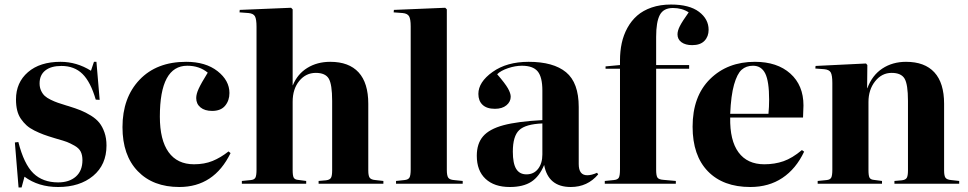

<svg xmlns="http://www.w3.org/2000/svg" viewBox="-20 -802 4225 838"><path d="M61 16.1 44.9 -180.2 60.1 -182.1Q84.5 -85.9 125.5 -45.9Q166.5 -5.9 233.9 -5.9Q282.2 -5.9 311 -31.2Q339.8 -56.6 339.8 -103Q339.8 -125 332.3 -140.1Q324.7 -155.3 305.2 -166.3Q285.6 -177.2 272.2 -182.4Q258.8 -187.5 227.5 -196.3Q221.2 -198.2 217.8 -199.2Q189.9 -207.5 170.2 -214.8Q150.4 -222.2 129.9 -232.4Q109.4 -242.7 95.9 -254.9Q82.5 -267.1 71.3 -283.2Q60.1 -299.3 54.9 -320.6Q49.8 -341.8 49.8 -368.2Q49.8 -441.9 102.1 -487.1Q154.3 -532.2 244.1 -532.2Q314.9 -532.2 377 -493.2L390.1 -532.2H400.9L415 -366.2L397.9 -367.2Q375.5 -444.3 340.1 -479.2Q304.7 -514.2 248 -514.2Q202.6 -514.2 177.7 -494.4Q152.8 -474.6 152.8 -438Q152.8 -420.4 159.2 -406.5Q165.5 -392.6 175.3 -383.5Q185.1 -374.5 201.7 -366.5Q218.3 -358.4 233.2 -353.3Q248 -348.1 270.5 -341.3Q275.9 -339.8 278.8 -338.9Q310.5 -329.1 332.3 -320.3Q354 -311.5 377 -297.4Q399.9 -283.2 413.6 -266.1Q427.2 -249 436 -223.9Q444.8 -198.7 444.8 -167Q444.8 -83 386.5 -34.4Q328.1 14.2 233.9 14.2Q147.5 14.2 86.9 -30.8L74.2 16.1Z M762.7 14.2Q647.9 14.2 581.3 -54.9Q514.6 -124 514.6 -247.1Q514.6 -375.5 589.1 -453.9Q663.6 -532.2 792.5 -532.2Q877.4 -532.2 929.4 -491.5Q981.4 -450.7 981.4 -396Q981.4 -363.3 962.6 -340.6Q943.8 -317.9 905.8 -317.9Q873.5 -317.9 855 -333.3Q836.4 -348.6 836.4 -374Q836.4 -391.6 847.2 -415Q857.9 -438.5 886.7 -484.9Q850.1 -515.1 797.4 -515.1Q677.7 -515.1 677.7 -293Q677.7 -190.9 715.8 -137.9Q753.9 -85 826.7 -85Q872.1 -85 907.5 -99.4Q942.9 -113.8 977.5 -141.1L986.3 -133.8Q914.1 14.2 762.7 14.2Z M1035.6 0V-12.2L1074.7 -16.1Q1089.8 -17.6 1094.7 -26.6Q1099.6 -35.6 1099.6 -62V-685.1Q1099.6 -718.3 1092.8 -730.7Q1085.9 -743.2 1064.5 -745.1L1025.4 -748L1026.4 -758.8L1250.5 -768.1L1257.3 -761.2V-430.2H1258.3Q1278.3 -479 1321.3 -505.6Q1364.3 -532.2 1421.4 -532.2Q1502.9 -532.2 1545.2 -486.1Q1587.4 -439.9 1587.4 -349.1V-58.1Q1587.4 -34.2 1593.8 -25.9Q1600.1 -17.6 1618.7 -16.1L1653.3 -12.2V0H1370.6V-12.2L1403.3 -15.1Q1419.4 -17.1 1424.6 -25.9Q1429.7 -34.7 1429.7 -58.1V-361.8Q1429.7 -434.1 1414.8 -459Q1399.9 -483.9 1358.4 -483.9Q1314.9 -483.9 1286.1 -448.7Q1257.3 -413.6 1257.3 -357.9V-60.1Q1257.3 -35.6 1261.7 -27.1Q1266.1 -18.6 1279.3 -17.1L1316.4 -12.2V0Z M1708.5 0V-12.2L1745.1 -16.1Q1761.7 -17.6 1767.1 -26.9Q1772.5 -36.1 1772.5 -63V-687Q1772.5 -718.8 1765.4 -731Q1758.3 -743.2 1737.3 -745.1L1698.2 -748L1699.2 -758.8L1923.3 -768.1L1930.2 -761.2V-61Q1930.2 -35.6 1936.3 -26.6Q1942.4 -17.6 1961.4 -16.1L1999.5 -12.2V0Z M2205.1 14.2Q2137.2 14.2 2099.1 -21.5Q2061 -57.1 2061 -122.1Q2061 -175.3 2088.4 -207Q2115.7 -238.8 2177.2 -255.4Q2238.8 -272 2347.2 -277.8V-407.2Q2347.2 -465.8 2326.7 -490.5Q2306.2 -515.1 2257.8 -515.1Q2229 -515.1 2197.3 -504.4Q2165.5 -493.7 2149.9 -478Q2184.6 -438 2196.8 -416.5Q2209 -395 2209 -379.9Q2209 -357.9 2190.4 -342.5Q2171.9 -327.1 2140.1 -327.1Q2104.5 -327.1 2086.2 -344.5Q2067.9 -361.8 2067.9 -392.1Q2067.9 -443.8 2129.9 -488Q2191.9 -532.2 2287.1 -532.2Q2395.5 -532.2 2450.7 -486.6Q2505.9 -440.9 2505.9 -335V-85.9Q2505.9 -37.1 2543 -37.1Q2562 -37.1 2585.9 -47.9L2590.8 -41Q2544.4 14.2 2471.2 14.2Q2372.6 14.2 2355 -82Q2334 -31.2 2298.6 -8.5Q2263.2 14.2 2205.1 14.2ZM2277.8 -41Q2309.6 -41 2328.4 -64.9Q2347.2 -88.9 2347.2 -127.9V-263.2Q2273.9 -260.3 2246.1 -234.1Q2218.3 -208 2218.3 -140.1Q2218.3 -88.9 2232.9 -64.9Q2247.6 -41 2277.8 -41Z M2619.6 0V-12.2L2658.7 -16.1Q2675.8 -17.6 2680.9 -26.6Q2686 -35.6 2686 -63V-502H2623V-512.2L2686 -518.1V-538.1Q2686 -578.1 2693.6 -613.5Q2701.2 -648.9 2718.3 -680.2Q2735.4 -711.4 2761 -733.9Q2786.6 -756.3 2824.2 -769.3Q2861.8 -782.2 2908.7 -782.2Q2988.8 -782.2 3030.8 -750.5Q3072.8 -718.8 3072.8 -671.9Q3072.8 -642.6 3054.7 -623.8Q3036.6 -605 3001 -605Q2971.7 -605 2954.3 -617.7Q2937 -630.4 2937 -651.9Q2937 -668 2947.5 -688.5Q2958 -709 2985.8 -748Q2957 -767.1 2917 -767.1Q2876 -767.1 2859.9 -736.8Q2843.8 -706.5 2843.8 -641.1V-518.1H2987.8V-502H2843.8V-61Q2843.8 -35.6 2849.4 -27.1Q2855 -18.6 2875 -17.1L2929.7 -12.2V0Z M3254.9 14.2Q3136.2 14.2 3069.6 -54.4Q3002.9 -123 3002.9 -249Q3002.9 -381.8 3079.1 -457Q3155.3 -532.2 3274.9 -532.2Q3372.1 -532.2 3429.4 -481Q3486.8 -429.7 3486.8 -341.8Q3486.8 -329.1 3484.9 -289.1H3167Q3165 -189 3203.4 -137Q3241.7 -85 3315.9 -85Q3361.3 -85 3399.7 -98.4Q3438 -111.8 3480 -147L3489.7 -140.1Q3454.1 -64.9 3394.8 -25.4Q3335.4 14.2 3254.9 14.2ZM3167 -305.2H3334Q3336.9 -335.4 3336.9 -367.2Q3336.9 -446.8 3320.1 -481Q3303.2 -515.1 3266.6 -515.1Q3236.8 -515.1 3217 -497.6Q3197.3 -480 3183.8 -432.6Q3170.4 -385.3 3167 -305.2Z M3548.8 0V-12.2L3587.9 -16.1Q3603 -17.6 3607.9 -26.6Q3612.8 -35.6 3612.8 -62V-439.9Q3612.8 -473.1 3606 -485.6Q3599.1 -498 3577.6 -500L3538.6 -502.9L3539.6 -514.2L3759.8 -524.9L3765.6 -518.1L3764.6 -417H3765.6Q3786.6 -473.6 3831.1 -502.9Q3875.5 -532.2 3934.6 -532.2Q4016.1 -532.2 4058.3 -486.1Q4100.6 -439.9 4100.6 -349.1V-58.1Q4100.6 -34.2 4106.9 -25.9Q4113.3 -17.6 4131.8 -16.1L4166.5 -12.2V0H3883.8V-12.2L3916.5 -15.1Q3932.6 -17.1 3937.7 -25.9Q3942.9 -34.7 3942.9 -58.1V-361.8Q3942.9 -434.1 3928 -459Q3913.1 -483.9 3871.6 -483.9Q3828.6 -483.9 3799.6 -447.3Q3770.5 -410.6 3770.5 -356.9V-60.1Q3770.5 -35.6 3774.9 -27.1Q3779.3 -18.6 3792.5 -17.1L3829.6 -12.2V0Z"/></svg>

Font: Display Regular
Style: Bold
Weight: 700
Designer: Latin by Veronika Burian and Jose Scaglione. Greek by Irene Vlachou. Cyrillic by Vera Evstafieva.
Foundry: TypeTogether
Version: Version 3.002